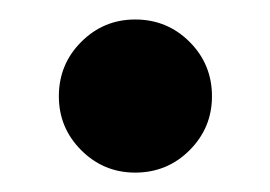

<svg xmlns="http://www.w3.org/2000/svg" viewBox="-20 -445 280 199"><path d="M120.1 -266.1Q87.4 -266.1 64.2 -289.3Q41 -312.5 41 -345.2Q41 -378.4 64.2 -401.6Q87.4 -424.8 120.1 -424.8Q153.3 -424.8 176.5 -401.6Q199.7 -378.4 199.7 -345.2Q199.7 -312.5 176.5 -289.3Q153.3 -266.1 120.1 -266.1Z"/></svg>

Font: Inter Cardless Display
Style: Bold
Weight: 700
Designer: Rasmus Andersson
Foundry: rsms
Version: Version 4.001;git-9221beed3